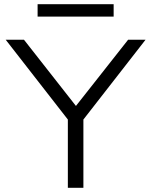

<svg xmlns="http://www.w3.org/2000/svg" viewBox="-20 -894 720 914"><path d="M303 0V-363L317 -307L7 -705H94L342 -389H341L590 -705H673L363 -307L377 -363V0ZM159 -815V-874H521V-815Z"/></svg>

Font: Nunito Sans 7pt SemiExpanded Light
Style: Regular
Weight: 300
Width: 6
Designer: Vernon Adams
Foundry: Vernon Adams
Version: Version 3.101;gftools[0.9.27]